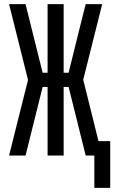

<svg xmlns="http://www.w3.org/2000/svg" viewBox="-20 -755 555 932"><path d="M438 157V0H396L313 -333H289V0H211V-333H187L104 0H24L116 -367L24 -735H104L187 -402H211V-735H289V-402H313L367 -620L396 -735H476L384 -368L458 -70H515V157Z"/></svg>

Font: Iosevka NFM
Style: Regular
Weight: 400
Monospace: yes
Designer: Belleve Invis
Foundry: Belleve Invis
Version: Version 29.0.4; ttfautohint (v1.8.4);Nerd Fonts 3.3.0